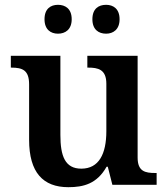

<svg xmlns="http://www.w3.org/2000/svg" viewBox="-20 -768 695 798"><path d="M421 -628C450 -628 477 -645 477 -688C477 -732 450 -748 421 -748C390 -748 364 -732 364 -688C364 -645 390 -628 421 -628ZM221 -628C251 -628 278 -645 278 -688C278 -732 251 -748 221 -748C191 -748 165 -732 165 -688C165 -645 191 -628 221 -628ZM264 10C327 10 383 -4 423 -75H428L447 0H631V-49H625C584 -49 552 -55 552 -113V-536H343V-487H346C387 -487 422 -480 422 -420V-223C422 -128 391 -67 318 -67C250 -67 231 -120 231 -207V-536H25V-487H27C74 -487 101 -476 101 -417V-187C101 -51 159 10 264 10Z"/></svg>

Font: Noto Serif Yezidi SemiBold
Style: Regular
Weight: 600
Designer: Dalton Maag Ltd
Foundry: Dalton Maag Ltd
Version: Version 1.001